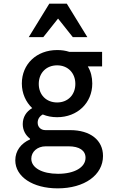

<svg xmlns="http://www.w3.org/2000/svg" viewBox="-20 -825 640 1055"><path d="M100 -366C100 -312 122 -264 157 -231C124 -212 105 -181 105 -143C105 -110 120 -82 145 -63V-59C95 -37 64 4 64 56C64 146 160 210 297 210C444 210 546 137 546 32C546 -55 476 -110 366 -110H230C204 -110 187 -127 187 -151C187 -170 197 -186 215 -196C239 -186 265 -181 294 -181C405 -181 487 -259 487 -366C487 -401 479 -433 463 -459V-460H541V-540H361C340 -547 318 -550 294 -550C181 -550 100 -473 100 -366ZM231 -21H357C416 -21 450 2 450 42C450 94 390 130 299 130C211 130 152 97 152 47C152 9 185 -21 231 -21ZM294 -262C234 -262 193 -304 193 -364C193 -424 234 -466 294 -466C353 -466 394 -424 394 -364C394 -304 353 -262 294 -262ZM138 -621H218L299 -723L380 -621H460L347 -805H251Z"/></svg>

Font: CommitMono
Style: 500Regular
Weight: 500
Monospace: yes
Designer: Eigil Nikolajsen
Foundry: Eigil Nikolajsen
Version: Version 1.143